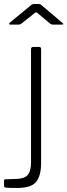

<svg xmlns="http://www.w3.org/2000/svg" viewBox="-66 -763 334 953"><path d="M138 46Q138 109 113.5 139.5Q89 170 19 170Q-25 170 -35.5 168.5Q-46 167 -46 160V134Q-46 131 -44.5 129Q-43 127 -39 127L17 125Q55 124 71.5 105.5Q88 87 88 41V-519Q88 -530 99 -530H129Q138 -530 138 -519V46ZM181 -647 123 -696Q116 -702 113.5 -702Q111 -702 103 -696L42 -647Q37 -643 34 -642Q31 -641 26 -641H-15Q-20 -641 -20.5 -644Q-21 -647 -17 -651L83 -733Q88 -738 92.5 -740.5Q97 -743 104 -743H127Q133 -743 137 -740Q141 -737 144 -734L242 -651Q255 -641 241 -641H196Q192 -641 188.5 -642.5Q185 -644 181 -647Z"/></svg>

Font: Libre Franklin ExtraLight
Style: Regular
Weight: 250
Designer: Pablo Impallari, Rodrigo Fuenzalida, Nhung Nguyen
Foundry: Impallari Type
Version: Version 3.000